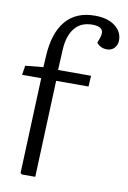

<svg xmlns="http://www.w3.org/2000/svg" viewBox="-95 -835 590 888"><g transform="rotate(10 200.0 -391.0)"><path d="M73 0 65 -5 83 -454H-7L0 -498L84 -506L87 -559Q93 -668 141.5 -725Q190 -782 278 -782Q338 -782 372.5 -755.5Q407 -729 407 -689Q407 -667 393.5 -652.5Q380 -638 359 -638Q328 -638 310 -661L318 -683Q339 -739 274 -739Q219 -739 190 -702Q161 -665 158 -602L153 -505H308L305 -454H153L135 0Z"/></g></svg>

Font: Literata 12pt Light
Style: Italic
Weight: 300
Italic angle: -2°
Designer: Latin by Veronika Burian and Jose Scaglione. Greek by Irene Vlachou. Cyrillic by Vera Evstafieva
Foundry: TypeTogether
Version: Version 3.002